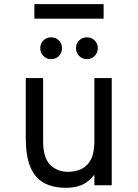

<svg xmlns="http://www.w3.org/2000/svg" viewBox="-20 -883 656 915"><path d="M295.8 12Q231.4 12 188.5 -11.9Q145.6 -35.9 124.2 -88.2Q102.8 -140.5 102.8 -225.5V-511H185.5V-210.8Q185.5 -130.8 219.2 -97.5Q253 -64.2 303.2 -64.2Q338.5 -64.2 367.2 -77.4Q396 -90.5 412.9 -122.1Q429.8 -153.6 429.8 -208.8V-511H512.5V0H429.8V-50.5Q403.9 -16.6 371.2 -2.3Q338.5 12 295.8 12ZM223.5 -601.2Q201.8 -601.2 186.8 -616.4Q171.8 -631.5 171.8 -653.2Q171.8 -675.6 186.8 -690.3Q201.8 -705 223.5 -705Q246 -705 260.8 -690.3Q275.5 -675.6 275.5 -653.2Q275.5 -631.5 260.8 -616.4Q246 -601.2 223.5 -601.2ZM394 -601.2Q372.2 -601.2 357.2 -616.4Q342.2 -631.5 342.2 -653.2Q342.2 -675.6 357.2 -690.3Q372.2 -705 394 -705Q416.5 -705 431.2 -690.3Q446 -675.6 446 -653.2Q446 -631.5 431.2 -616.4Q416.5 -601.2 394 -601.2ZM143.8 -794V-863.2H473.8V-794Z"/></svg>

Font: Overpass Mono Light
Style: Regular
Weight: 300
Monospace: yes
Designer: Delve Withrington, Dave Bailey
Foundry: Delve Fonts LLC
Version: Version 4.000